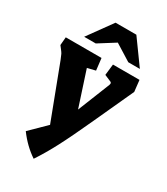

<svg xmlns="http://www.w3.org/2000/svg" viewBox="-266 -859 1038 1191"><g transform="rotate(30 253.5 -263.5)"><path d="M51 105 162 -4 17 -386Q6 -413 2 -421Q-2 -429 -13 -443L-30 -465L-25 -523H231L241 -438L183 -424L265 -173L357 -403Q359 -409 359 -412Q359 -421 351 -424L304 -444L313 -523H503L512 -442L384 -163Q315 -12 270 74Q225 160 179 229Q107 181 51 105ZM197 -756H346L471 -583H388L271 -656L155 -583H72Z"/></g></svg>

Font: Suez One
Style: Regular
Weight: 400
Version: Version 1.000